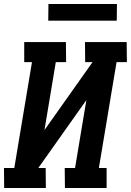

<svg xmlns="http://www.w3.org/2000/svg" viewBox="-25 -947 659 967"><path d="M206 0H-4L-5 -101H47L136 -634H97V-735H307L308 -634H256L199 -292L441 -634H404L403 -735H613L614 -634H562L473 -101H512V0H302L301 -101H353L410 -443L168 -101H205ZM218 -843 219 -927H564L563 -843Z"/></svg>

Font: Iosevka HT Extended
Style: Bold Italic
Weight: 700
Width: 7
Italic angle: -9°
Monospace: yes
Designer: Belleve Invis
Foundry: Belleve Invis
Version: Version 32.3.0; ttfautohint (v1.8.4)